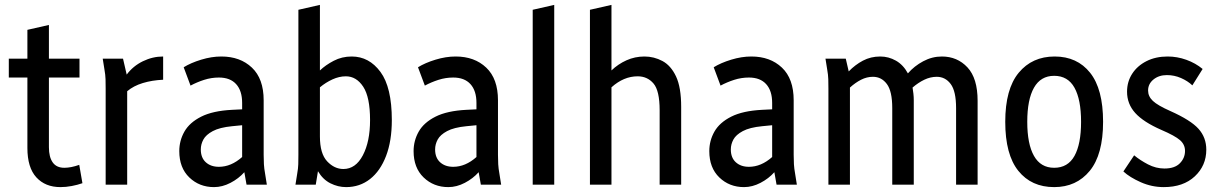

<svg xmlns="http://www.w3.org/2000/svg" viewBox="-20 -755 4993 785"><path d="M16 -438V-515H92V-633L180 -653V-515H305V-438H180V-153Q180 -113 195.5 -91Q211 -69 243 -69Q270 -69 304 -81L317 -6Q297 1 273.5 5.5Q250 10 227 10Q165 10 128.5 -30Q92 -70 92 -150V-438Z M400 -515H483L498 -450Q524 -485 564 -504.5Q604 -524 647 -524V-429Q602 -427 564 -415.5Q526 -404 500 -382V0H412V-392Q412 -413 411.5 -431Q411 -449 407 -471Z M713 -137Q713 -180 734 -217Q755 -254 802.5 -278Q850 -302 929 -306L970 -308V-334Q970 -384 945.5 -411Q921 -438 875 -438Q844 -438 814.5 -428.5Q785 -419 759 -405L731 -480Q760 -498 802.5 -511Q845 -524 885 -524Q962 -524 1010 -478.5Q1058 -433 1058 -345V-122Q1058 -101 1059 -83.5Q1060 -66 1064 -44L1071 0H988L979 -51Q956 -25 922.5 -7.5Q889 10 855 10Q795 10 754 -29.5Q713 -69 713 -137ZM801 -144Q801 -110 821.5 -91.5Q842 -73 875 -73Q925 -73 970 -113V-243L929 -239Q878 -234 850 -219Q822 -204 811.5 -184.5Q801 -165 801 -144Z M1188 0 1195 -44Q1199 -66 1199.5 -83.5Q1200 -101 1200 -122V-715L1288 -735V-467Q1311 -489 1344.5 -506.5Q1378 -524 1418 -524Q1489 -524 1535.5 -461Q1582 -398 1582 -264Q1582 -179 1558.5 -117.5Q1535 -56 1493 -23Q1451 10 1395 10Q1362 10 1331 -5.5Q1300 -21 1280 -55L1271 0ZM1288 -197Q1288 -127 1317.5 -95.5Q1347 -64 1384 -64Q1434 -64 1463.5 -120Q1493 -176 1493 -264Q1493 -358 1465 -400.5Q1437 -443 1394 -443Q1367 -443 1339.5 -430.5Q1312 -418 1288 -398Z M1671 -137Q1671 -180 1692 -217Q1713 -254 1760.5 -278Q1808 -302 1887 -306L1928 -308V-334Q1928 -384 1903.5 -411Q1879 -438 1833 -438Q1802 -438 1772.5 -428.5Q1743 -419 1717 -405L1689 -480Q1718 -498 1760.5 -511Q1803 -524 1843 -524Q1920 -524 1968 -478.5Q2016 -433 2016 -345V-122Q2016 -101 2017 -83.5Q2018 -66 2022 -44L2029 0H1946L1937 -51Q1914 -25 1880.5 -7.5Q1847 10 1813 10Q1753 10 1712 -29.5Q1671 -69 1671 -137ZM1759 -144Q1759 -110 1779.5 -91.5Q1800 -73 1833 -73Q1883 -73 1928 -113V-243L1887 -239Q1836 -234 1808 -219Q1780 -204 1769.5 -184.5Q1759 -165 1759 -144Z M2158 0V-715L2246 -735V0Z M2392 0V-715L2480 -735V-467Q2507 -493 2541.5 -508.5Q2576 -524 2615 -524Q2654 -524 2688.5 -505.5Q2723 -487 2744 -442.5Q2765 -398 2765 -318V0H2677V-304Q2677 -384 2652 -413.5Q2627 -443 2587 -443Q2530 -443 2480 -398V0Z M2880 -137Q2880 -180 2901 -217Q2922 -254 2969.5 -278Q3017 -302 3096 -306L3137 -308V-334Q3137 -384 3112.5 -411Q3088 -438 3042 -438Q3011 -438 2981.5 -428.5Q2952 -419 2926 -405L2898 -480Q2927 -498 2969.5 -511Q3012 -524 3052 -524Q3129 -524 3177 -478.5Q3225 -433 3225 -345V-122Q3225 -101 3226 -83.5Q3227 -66 3231 -44L3238 0H3155L3146 -51Q3123 -25 3089.5 -7.5Q3056 10 3022 10Q2962 10 2921 -29.5Q2880 -69 2880 -137ZM2968 -144Q2968 -110 2988.5 -91.5Q3009 -73 3042 -73Q3092 -73 3137 -113V-243L3096 -239Q3045 -234 3017 -219Q2989 -204 2978.5 -184.5Q2968 -165 2968 -144Z M3355 -515H3438L3450 -463Q3476 -490 3508 -507Q3540 -524 3579 -524Q3613 -524 3643 -507Q3673 -490 3692 -455Q3718 -485 3754.5 -504.5Q3791 -524 3831 -524Q3894 -524 3935.5 -479.5Q3977 -435 3977 -343V0H3889V-313Q3889 -382 3867 -411.5Q3845 -441 3810 -441Q3784 -441 3759 -429Q3734 -417 3711 -397Q3713 -385 3714.5 -372Q3716 -359 3716 -345V0H3628V-313Q3628 -382 3606 -411.5Q3584 -441 3549 -441Q3524 -441 3500.5 -429Q3477 -417 3455 -397V0H3367V-392Q3367 -413 3366.5 -431Q3366 -449 3362 -471Z M4090 -257Q4090 -391 4145 -457.5Q4200 -524 4292 -524Q4384 -524 4437 -457.5Q4490 -391 4490 -257Q4490 -123 4435.5 -56.5Q4381 10 4290 10Q4197 10 4143.5 -56.5Q4090 -123 4090 -257ZM4180 -257Q4180 -166 4207.5 -117.5Q4235 -69 4290 -69Q4346 -69 4373 -117.5Q4400 -166 4400 -257Q4400 -348 4373 -396.5Q4346 -445 4290 -445Q4235 -445 4207.5 -396.5Q4180 -348 4180 -257Z M4573 -54 4617 -120Q4641 -100 4673.5 -83Q4706 -66 4741 -66Q4783 -66 4804 -87.5Q4825 -109 4825 -138Q4825 -164 4804.5 -182Q4784 -200 4728 -224Q4655 -256 4621.5 -293Q4588 -330 4588 -380Q4588 -421 4609 -453.5Q4630 -486 4667.5 -505Q4705 -524 4754 -524Q4793 -524 4830.5 -510.5Q4868 -497 4897 -473L4855 -406Q4836 -424 4808.5 -436Q4781 -448 4751 -448Q4718 -448 4696 -430Q4674 -412 4674 -385Q4674 -361 4693.5 -342.5Q4713 -324 4765 -301Q4848 -264 4880 -228.5Q4912 -193 4912 -143Q4912 -78 4865 -34Q4818 10 4738 10Q4689 10 4644 -10Q4599 -30 4573 -54Z"/></svg>

Font: Radio Canada Condensed
Style: Regular
Weight: 400
Width: 3
Designer: Charles Daoud, Etienne Aubert Bonn, Alexandre Saumier Demers, Jacques Le Bailly
Foundry: Radio-Canada
Version: Version 2.104; ttfautohint (v1.8.4.7-5d5b);gftools[0.9.28.de